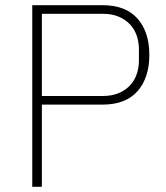

<svg xmlns="http://www.w3.org/2000/svg" viewBox="-20 -718 637 738"><path d="M104 0V-698H375Q463 -698 508.5 -646.5Q554 -595 554 -507Q554 -419 508.5 -367.5Q463 -316 375 -316H141V0ZM141 -349H375Q410 -349 436 -360Q462 -371 479.5 -389.5Q497 -408 505.5 -433Q514 -458 514 -485V-529Q514 -556 505.5 -581Q497 -606 479.5 -624.5Q462 -643 436 -654Q410 -665 375 -665H141Z"/></svg>

Font: IBM Plex Sans Thai ExtraLight
Style: Regular
Weight: 200
Designer: Mike Abbink, Paul van der Laan, Pieter van Rosmalen, Ben Mitchell, Mark Frömberg
Foundry: Bold Monday
Version: Version 1.1